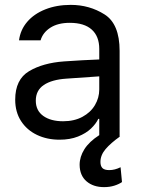

<svg xmlns="http://www.w3.org/2000/svg" viewBox="-20 -557 575 783"><path d="M304.7 115.2Q304.7 82.5 324.2 51.5Q343.8 20.5 384.8 -5.9V-72.3H380.9Q371.1 -51.8 350.8 -32.5Q330.6 -13.2 298.1 -0.2Q265.6 12.7 222.7 12.7Q171.9 12.7 130.9 -6.8Q89.8 -26.4 65.9 -63.2Q42 -100.1 42 -150.4Q42 -232.9 98.4 -266.6Q154.8 -300.3 241.2 -306.6Q274.4 -309.1 315.7 -311.3Q356.9 -313.5 384.8 -314.5V-357.4Q384.8 -408.7 354.2 -436.3Q323.7 -463.9 264.6 -463.9Q216.3 -463.9 185.5 -444.1Q154.8 -424.3 145.5 -392.6H57.6Q63 -435.1 90.8 -467.8Q118.7 -500.5 164.8 -518.8Q210.9 -537.1 268.6 -537.1Q344.7 -537.1 406.2 -498.3Q467.8 -459.5 467.8 -349.6V-0.5L468.8 0Q431.6 26.4 410.6 51Q389.6 75.7 389.6 103.5Q389.6 120.1 397.7 128.4Q405.8 136.7 425.8 136.7Q448.2 136.7 471.7 125L477.5 185.5Q464.8 194.3 446 200.2Q427.2 206.1 404.3 206.1Q360.4 206.1 332.8 182.4Q305.2 158.7 304.7 115.2ZM237.3 -62.5Q282.7 -62.5 316.2 -80.6Q349.6 -98.6 367.2 -128.4Q384.8 -158.2 384.8 -192.4V-245.6L251 -236.3Q191.4 -232.4 158.7 -210.4Q126 -188.5 126 -146.5Q126 -106 156.5 -84.2Q187 -62.5 237.3 -62.5Z"/></svg>

Font: Pretendard GOV
Style: Regular
Weight: 400
Designer: Base glyphs from Inter by Rasmus Andersson; Hangeul glyphs from Noto Sans CJK(Source Han Sans) by Jang Soo-young and Kan
Foundry: Kil Hyung-jin
Version: Version 1.309